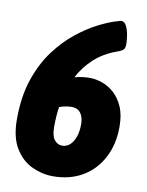

<svg xmlns="http://www.w3.org/2000/svg" viewBox="-81 -763 633 829"><g transform="rotate(10 235.0 -348.0)"><path d="M209 8Q161 8 116 -13Q71 -34 42 -81.5Q13 -129 13 -208Q13 -308 39 -384Q65 -460 106 -514.5Q147 -569 193.5 -606Q240 -643 282 -664.5Q324 -686 352 -695Q380 -704 383 -704Q398 -704 406.5 -686.5Q415 -669 418.5 -646.5Q422 -624 422 -610Q422 -593 416 -585.5Q410 -578 387 -570Q331 -550 291 -513.5Q251 -477 226 -429Q244 -434 261 -436Q278 -438 294 -438Q318 -438 346 -428.5Q374 -419 398.5 -397.5Q423 -376 439 -340.5Q455 -305 455 -252Q455 -175 424 -116Q393 -57 337.5 -24.5Q282 8 209 8ZM177 -204Q177 -163 191 -146Q205 -129 224 -129Q254 -129 272 -158.5Q290 -188 290 -233Q290 -265 276.5 -283Q263 -301 237 -301Q212 -301 183 -291Q177 -249 177 -204Z"/></g></svg>

Font: Asap Condensed Condensed Black
Style: Italic
Weight: 900
Width: 3
Italic angle: -6°
Designer: Pablo Cosgaya
Foundry: Omnibus-Type
Version: Version 3.001; ttfautohint (v1.8.4.7-5d5b)